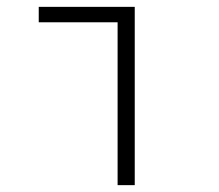

<svg xmlns="http://www.w3.org/2000/svg" viewBox="-20 -540 640 560"><path d="M323 0V-475H93V-520H373V0Z"/></svg>

Font: M PLUS Code Latin Expanded Light
Style: Regular
Weight: 300
Width: 7
Designer: Coji Morishita
Foundry: UNDERFOREST DESIGN
Version: Version 1.002; ttfautohint (v1.8.3)